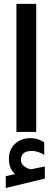

<svg xmlns="http://www.w3.org/2000/svg" viewBox="-20 -671 264 976"><path d="M205.1 116.2Q171.9 96.2 142.6 96.2Q86.4 96.2 86.4 141.6Q86.4 149.4 88.9 155.8Q91.3 162.1 96.2 167.7Q101.1 173.3 108.9 178.5Q116.7 183.6 127.9 187.5Q129.9 188 131.1 188.5Q132.3 189 133.8 189.2Q135.3 189.5 136.7 189.5Q137.7 189.5 138.2 189.5Q138.7 189.5 140.1 189Q152.8 186.5 176.3 181.6Q199.7 176.8 208 175.3V236.8L9.3 284.7V224.6Q33.2 219.2 56.6 213.9Q40 198.7 32.7 180.2Q25.4 161.6 25.4 135.3Q25.4 88.4 56.6 59.8Q87.9 31.2 135.7 31.2Q147.9 31.2 159.9 33.7Q171.9 36.1 182.9 40.8Q193.8 45.4 204.6 52.2ZM73.2 -651.4H154.3H164.1V-641.6V-10.3V-0.5H154.3H73.2H63.5V-10.3V-641.6V-651.4Z"/></svg>

Font: Shabnam Medium FD-WOL
Style: Medium-FD-WOL
Weight: 500
Foundry: DejaVu fonts team - Redesigned by Saber Rastikerdar - Based on Vazir font
Version: Version 5.0.1